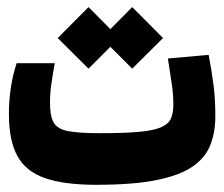

<svg xmlns="http://www.w3.org/2000/svg" viewBox="-20 -511 626 536"><path d="M248.5 4.9Q158.7 4.9 105.2 -13.9Q51.8 -32.7 28.3 -75.9Q4.9 -119.1 4.9 -192.4Q4.9 -268.6 26.4 -334.5H132.8Q126.5 -298.8 123 -274.2Q119.6 -249.5 119.6 -223.1Q119.6 -187 129.9 -168.9Q140.1 -150.9 169.9 -145Q199.7 -139.2 258.3 -139.2Q326.2 -139.2 366.9 -142.8Q407.7 -146.5 428.7 -155.3Q449.7 -164.1 456.8 -179.4Q463.9 -194.8 463.9 -218.8Q463.9 -247.6 459.7 -275.4Q455.6 -303.2 448.7 -347.7L562.5 -357.9Q571.8 -309.1 576.4 -271Q581.1 -232.9 581.1 -187Q581.1 -141.6 567.1 -106Q553.2 -70.3 517.1 -45.7Q481 -21 416 -8.1Q351.1 4.9 248.5 4.9ZM349.1 -319.3 288.1 -380.4 227.1 -319.3 141.1 -404.8 227.1 -491.2 288.1 -429.7 349.1 -491.2 435.1 -404.8Z"/></svg>

Font: CaskaydiaMono NF
Style: Bold
Weight: 700
Designer: Aaron Bell
Foundry: Saja Typeworks
Version: Version 2111.001; ttfautohint (v1.8.4);Nerd Fonts 3.1.1